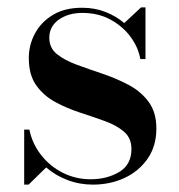

<svg xmlns="http://www.w3.org/2000/svg" viewBox="-20 -490 485 520"><path d="M57.5 10H45.5V-139H59.5Q67.5 -100.5 91.5 -70Q115.5 -39.5 150.2 -22Q185 -4.5 225.5 -4.5Q269.5 -4.5 302.8 -24.2Q336 -44 336 -86.5Q336 -116 316 -133.2Q296 -150.5 264.2 -162Q232.5 -173.5 197 -185Q161.5 -196.5 130 -213.5Q98.5 -230.5 78.2 -258.8Q58 -287 58 -333Q58 -368 74.5 -399Q91 -430 123 -449.5Q155 -469 202.5 -469Q237 -469 266 -457.5Q295 -446 316.5 -427.5L362 -470H374V-330H360Q355 -360.5 334.5 -389Q314 -417.5 280.5 -436.2Q247 -455 203 -455Q165 -455 139.2 -436.8Q113.5 -418.5 113.5 -387.5Q113.5 -360 134.5 -343.2Q155.5 -326.5 188.5 -314.5Q221.5 -302.5 258.5 -290Q295.5 -277.5 328.5 -260Q361.5 -242.5 382.5 -214.2Q403.5 -186 403.5 -142Q403.5 -94.5 380 -60.5Q356.5 -26.5 317.5 -8.2Q278.5 10 231.5 10Q195 10 162.5 -2.5Q130 -15 105 -36.5Z"/></svg>

Font: Bodoni* 16 Medium
Style: Regular
Weight: 500
Version: Version 2.2